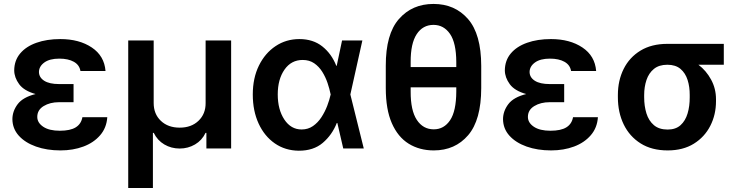

<svg xmlns="http://www.w3.org/2000/svg" viewBox="-20 -750 3738 970"><path d="M351.6 -285.2V-233.7H278.4Q232.6 -233.7 200.5 -214.1Q168.3 -194.6 168.3 -159.4Q168.3 -130 198.3 -109.7Q228.3 -89.5 282 -89.5Q335.2 -89.5 362.7 -106.7Q390.3 -123.9 396.3 -158H522Q518.5 -104.4 486 -66.8Q453.5 -29.1 401.3 -9.6Q349.1 9.9 285.5 9.9Q216.6 9.9 161.8 -9.6Q106.9 -29.1 74.9 -64.6Q43 -100.1 42.6 -148.4Q43 -188.9 69.4 -223.9Q95.9 -258.9 159.8 -274.9Q101.2 -291.2 76.7 -324.8Q52.2 -358.3 51.8 -394.2Q52.2 -444.6 81.9 -479.9Q111.5 -515.3 164.1 -533.9Q216.6 -552.6 284.8 -552.6Q380.3 -552.6 443.7 -510.1Q507.1 -467.7 513.1 -391.3H386.4Q381.4 -421.9 353 -437.9Q324.6 -453.8 279.5 -453.8Q230.8 -453.8 204 -434.3Q177.2 -414.8 176.8 -386.4Q177.2 -358.7 203.3 -342Q229.4 -325.3 278.4 -325.3H351.6Z M627.8 199.9V-545.5H756.4V-229.4Q756.4 -174 792.6 -139.6Q828.8 -105.1 887.8 -105.1Q946.7 -105.1 983 -139.9Q1019.2 -174.7 1018.8 -229.4V-545.5H1147.7V0H1022.7V-78.8H1018.5Q1000.4 -40.8 965.2 -20.2Q930 0.4 887.8 0.4Q845.2 0.4 810.2 -20.2Q775.2 -40.8 756.7 -78.8H752.5V199.9Z M1489.3 11.4Q1420.8 10.7 1368.4 -25.6Q1316.1 -61.8 1286.6 -125.7Q1257.1 -189.6 1257.1 -272.7Q1257.1 -355.5 1288 -418.5Q1318.9 -481.5 1372.2 -517Q1425.4 -552.6 1492.5 -552.6Q1561.8 -552.6 1608.5 -515.4Q1655.2 -478.3 1679 -417.6H1681.1L1708.1 -545.5H1810.7L1750 -272.7L1817.8 0H1714.1L1684.3 -128.6H1681.5Q1657.7 -68.2 1610.6 -28.2Q1563.6 11.7 1489.3 11.4ZM1650.6 -272.7 1650.2 -274.1Q1644.9 -300.8 1634.8 -330.8Q1624.6 -360.8 1608.1 -387.3Q1591.6 -413.7 1567.3 -430.4Q1543 -447.1 1509.2 -447.1Q1451.3 -447.1 1417.3 -398.3Q1383.2 -349.4 1383.2 -273.1Q1383.2 -196.4 1416.5 -146.1Q1449.9 -95.9 1503.9 -95.9Q1536.2 -95.9 1561.1 -113.1Q1585.9 -130.3 1603.7 -157.5Q1621.4 -184.7 1633 -215Q1644.5 -245.4 1650.2 -271.3Z M2411.2 -417.3V-305Q2410.9 -143.5 2345 -66.8Q2279.1 9.9 2171.5 9.9Q2099.4 9.9 2044.7 -24Q1990.1 -57.9 1959.5 -127.7Q1929 -197.4 1929 -305V-417.3Q1928.6 -577.8 1995.4 -653.9Q2062.1 -730.1 2170.1 -730.1Q2278.1 -730.1 2344.5 -653.9Q2410.9 -577.8 2411.2 -417.3ZM2054.7 -411.2H2285.2V-436.8Q2284.8 -533.4 2253.4 -578.8Q2221.9 -624.3 2170.1 -624.3Q2116.1 -624.3 2085.2 -577.4Q2054.3 -530.5 2054.7 -436.8ZM2285.2 -287.3V-308.9H2054.7V-287.3Q2054.3 -192.1 2085.8 -144.4Q2117.2 -96.6 2171.5 -96.6Q2223 -96.6 2253.9 -142.6Q2284.8 -188.6 2285.2 -287.3Z M2830.3 -285.2V-233.7H2757.1Q2711.3 -233.7 2679.2 -214.1Q2647 -194.6 2647 -159.4Q2647 -130 2677 -109.7Q2707 -89.5 2760.7 -89.5Q2813.9 -89.5 2841.4 -106.7Q2869 -123.9 2875 -158H3000.7Q2997.2 -104.4 2964.7 -66.8Q2932.2 -29.1 2880 -9.6Q2827.8 9.9 2764.2 9.9Q2695.3 9.9 2640.4 -9.6Q2585.6 -29.1 2553.6 -64.6Q2521.7 -100.1 2521.3 -148.4Q2521.7 -188.9 2548.1 -223.9Q2574.6 -258.9 2638.5 -274.9Q2579.9 -291.2 2555.4 -324.8Q2530.9 -358.3 2530.5 -394.2Q2530.9 -444.6 2560.5 -479.9Q2590.2 -515.3 2642.8 -533.9Q2695.3 -552.6 2763.5 -552.6Q2859 -552.6 2922.4 -510.1Q2985.8 -467.7 2991.8 -391.3H2865.1Q2860.1 -421.9 2831.7 -437.9Q2803.3 -453.8 2758.2 -453.8Q2709.5 -453.8 2682.7 -434.3Q2655.9 -414.8 2655.5 -386.4Q2655.9 -358.7 2682 -342Q2708.1 -325.3 2757.1 -325.3H2830.3Z M3101.6 -258.5V-269.9Q3101.6 -343.4 3130.9 -402Q3160.2 -460.6 3216.1 -494.5Q3272 -528.4 3351.6 -528.4H3636.7V-422.9H3508.5Q3547.6 -393.5 3572.4 -348Q3597.3 -302.6 3597.3 -248.6V-238.6Q3597.3 -170.8 3568.5 -114.3Q3539.8 -57.9 3485.3 -24Q3430.8 9.9 3353 9.9Q3272.7 9.9 3216.6 -25.4Q3160.5 -60.7 3131 -121.4Q3101.6 -182.2 3101.6 -258.5ZM3234.4 -269.9V-258.5Q3234.4 -214.1 3245.9 -177Q3257.5 -139.9 3283.6 -117.7Q3309.7 -95.5 3353 -95.5Q3393.8 -95.5 3418.3 -117.7Q3442.8 -139.9 3453.8 -177Q3464.8 -214.1 3464.5 -258.5V-269.9Q3464.8 -311.1 3453.8 -345.9Q3442.8 -380.7 3418 -401.8Q3393.1 -422.9 3351.6 -422.9Q3309.3 -422.9 3283.6 -401.8Q3257.8 -380.7 3246.1 -345.9Q3234.4 -311.1 3234.4 -269.9Z"/></svg>

Font: Inter Zeller Semi Bold
Style: Regular
Weight: 600
Designer: Rasmus Andersson; Joe Bland
Foundry: zeller
Version: Version 3.015;git-dec3a8cb1